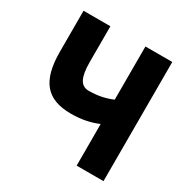

<svg xmlns="http://www.w3.org/2000/svg" viewBox="-155 -802 909 935"><g transform="rotate(30 300.0 -335.0)"><path d="M51 -670V-441C51 -277 110 -205 248 -205C303 -205 351 -214 399 -234V0H550V-670H399V-371C357 -353 315 -345 267 -345C222 -345 202 -383 202 -469V-670Z"/></g></svg>

Font: LT Wave Mono Black
Style: Regular
Weight: 900
Designer: Daniel Lyons
Version: Version 2.5 (Glyphs App)